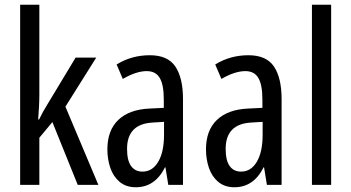

<svg xmlns="http://www.w3.org/2000/svg" viewBox="-20 -846 1481 810"><path d="M146 -449Q146 -421 144.5 -394.5Q143 -368 141 -342H145Q153 -359 161.5 -374.5Q170 -390 179 -404L299 -603H386L256 -396L395 -66H308L201 -331L146 -265V-66H65V-826H146Z M612 -613Q688 -613 720 -565Q752 -517 752 -428V-66H690L678 -140H676Q634 -56 553 -56Q512 -56 485 -78.5Q458 -101 445.5 -137.5Q433 -174 433 -216Q433 -296 479 -340Q525 -384 610 -388L671 -391V-426Q671 -488 654 -517Q637 -546 599 -546Q555 -546 498 -513L472 -574Q535 -613 612 -613ZM624 -329Q516 -323 516 -218Q516 -169 533 -145.5Q550 -122 581 -122Q623 -122 647.5 -163.5Q672 -205 672 -278V-332Z M1028 -613Q1104 -613 1136 -565Q1168 -517 1168 -428V-66H1106L1094 -140H1092Q1050 -56 969 -56Q928 -56 901 -78.5Q874 -101 861.5 -137.5Q849 -174 849 -216Q849 -296 895 -340Q941 -384 1026 -388L1087 -391V-426Q1087 -488 1070 -517Q1053 -546 1015 -546Q971 -546 914 -513L888 -574Q951 -613 1028 -613ZM1040 -329Q932 -323 932 -218Q932 -169 949 -145.5Q966 -122 997 -122Q1039 -122 1063.5 -163.5Q1088 -205 1088 -278V-332Z M1377 -66H1296V-826H1377Z"/></svg>

Font: Noto Sans Malayalam UI ExtraCondensed
Style: Regular
Weight: 400
Width: 2
Designer: Jelle Bosma - Monotype Design Team
Foundry: Monotype Imaging Inc.
Version: Version 2.104; ttfautohint (v1.8.4.7-5d5b)